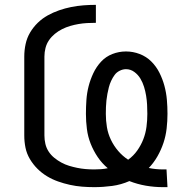

<svg xmlns="http://www.w3.org/2000/svg" viewBox="-20 -763 790 791"><path d="M651 8Q616 8 581 2Q546 -4 513 -17Q479 -2 442 3Q405 8 368 8Q343 8 318 6Q293 4 268 -1.5Q243 -7 219 -15.5Q195 -24 173.5 -37Q152 -50 134 -68Q116 -86 103 -108Q90 -130 85 -154.5Q80 -179 80 -205V-530Q80 -556 85.5 -581.5Q91 -607 104 -629Q117 -651 135.5 -669Q154 -687 176.5 -699.5Q199 -712 223.5 -720.5Q248 -729 273 -734Q298 -739 323.5 -741Q349 -743 375 -743V-669Q357 -669 339 -668Q321 -667 303.5 -664Q286 -661 269 -656Q252 -651 236 -643Q220 -635 206 -623.5Q192 -612 182 -597.5Q172 -583 167.5 -565.5Q163 -548 163 -530V-205Q163 -187 167 -170Q171 -153 180.5 -138.5Q190 -124 203.5 -113Q217 -102 232.5 -93.5Q248 -85 264.5 -80Q281 -75 298 -71.5Q315 -68 332.5 -66.5Q350 -65 368 -65Q382 -65 396 -66Q410 -67 424 -70Q400 -90 382.5 -116Q365 -142 353.5 -171Q342 -200 338 -231.5Q334 -263 334 -294Q334 -323 336 -351.5Q338 -380 345 -407.5Q352 -435 364.5 -461.5Q377 -488 396.5 -509Q416 -530 443 -540.5Q470 -551 499 -551Q528 -551 555.5 -540.5Q583 -530 603.5 -509.5Q624 -489 637 -463Q650 -437 657.5 -409Q665 -381 667.5 -352Q670 -323 670 -294Q670 -264 666.5 -233.5Q663 -203 653.5 -174.5Q644 -146 629 -119.5Q614 -93 593 -71Q607 -68 622 -66.5Q637 -65 652 -65H666L670 8ZM508 -105Q530 -121 545.5 -143Q561 -165 570.5 -189.5Q580 -214 583.5 -240.5Q587 -267 587 -294Q587 -313 586 -331.5Q585 -350 582 -368.5Q579 -387 573.5 -405Q568 -423 558.5 -439Q549 -455 533.5 -466.5Q518 -478 499 -478Q486 -478 473 -471.5Q460 -465 452 -454Q444 -443 438 -430Q432 -417 428.5 -403.5Q425 -390 422.5 -376.5Q420 -363 418.5 -349.5Q417 -336 416.5 -322Q416 -308 416 -294Q416 -266 420.5 -239Q425 -212 437 -187Q449 -162 467 -141Q485 -120 508 -105Z"/></svg>

Font: Iosevka Aile
Style: Regular
Weight: 400
Designer: Belleve Invis
Foundry: Belleve Invis
Version: Version 28.0.1; ttfautohint (v1.8.4)